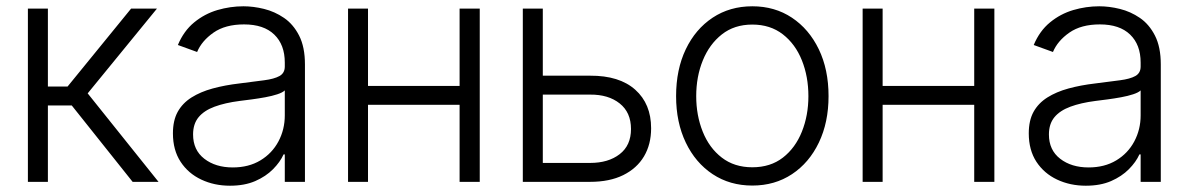

<svg xmlns="http://www.w3.org/2000/svg" viewBox="-20 -573 3746 605"><path d="M67.9 0V-545.9H130.9V-300.3H192.9L393.1 -545.9H474.6L256.3 -278.8L479.5 0H397.9L206.1 -240.7H130.9V0Z M704.6 12.2Q655.3 12.2 614.3 -7.1Q573.2 -26.4 549.1 -63.2Q524.9 -100.1 524.9 -152.8Q524.9 -193.4 540 -220.7Q555.2 -248 583.5 -265.9Q611.8 -283.7 650.1 -294.2Q688.5 -304.7 734.9 -310.1Q780.8 -315.9 812.5 -320.1Q844.2 -324.2 860.8 -333.5Q877.4 -342.8 877.4 -363.3V-376Q877.4 -432.1 844.2 -464.1Q811 -496.1 749 -496.1Q689.9 -496.1 652.8 -470.2Q615.7 -444.3 601.1 -409.2L540.5 -431.2Q559.1 -475.6 591.8 -502.4Q624.5 -529.3 665 -541.3Q705.6 -553.2 747.1 -553.2Q778.3 -553.2 812 -544.9Q845.7 -536.6 875 -516.6Q904.3 -496.6 922.6 -460.7Q940.9 -424.8 940.9 -370.1V0H877.4V-86.4H873.5Q862.8 -62.5 840.3 -39.8Q817.9 -17.1 784.2 -2.4Q750.5 12.2 704.6 12.2ZM713.4 -45.4Q763.7 -45.4 800.5 -67.6Q837.4 -89.8 857.4 -127.4Q877.4 -165 877.4 -209.5V-288.1Q870.1 -281.2 853.8 -275.9Q837.4 -270.5 816.2 -266.6Q794.9 -262.7 773.2 -259.8Q751.5 -256.8 734.9 -254.9Q689 -249 656 -236.8Q623 -224.6 605.7 -203.6Q588.4 -182.6 588.4 -149.4Q588.4 -100.1 623.8 -72.8Q659.2 -45.4 713.4 -45.4Z M1444.8 -302.2V-242.7H1124V-302.2ZM1139.6 -545.9V0H1076.7V-545.9ZM1491.7 -545.9V0H1428.2V-545.9Z M1680.2 -334.5H1839.4Q1931.6 -335 1981.7 -290.3Q2031.7 -245.6 2031.7 -168.9Q2031.7 -118.2 2009.3 -80.3Q1986.8 -42.5 1943.8 -21.2Q1900.9 0 1839.4 0H1627.4V-545.9H1690.4V-59.6H1839.4Q1897 -59.6 1932.6 -87.2Q1968.3 -114.7 1968.3 -166.5Q1968.3 -218.8 1932.6 -247.1Q1897 -275.4 1839.4 -274.9H1680.2Z M2350.6 11.7Q2279.8 11.7 2225.6 -24.2Q2171.4 -60.1 2140.9 -123.8Q2110.4 -187.5 2110.4 -270Q2110.4 -354 2140.9 -417.7Q2171.4 -481.4 2225.6 -517.3Q2279.8 -553.2 2350.6 -553.2Q2421.4 -553.2 2475.3 -517.3Q2529.3 -481.4 2560.1 -417.7Q2590.8 -354 2590.8 -270Q2590.8 -187.5 2560.3 -123.8Q2529.8 -60.1 2475.6 -24.2Q2421.4 11.7 2350.6 11.7ZM2350.6 -45.9Q2407.7 -45.9 2447 -76.4Q2486.3 -106.9 2506.8 -158.2Q2527.3 -209.5 2527.3 -270Q2527.3 -331.5 2506.8 -382.8Q2486.3 -434.1 2446.8 -464.8Q2407.2 -495.6 2350.6 -495.6Q2293.9 -495.6 2254.6 -464.6Q2215.3 -433.6 2194.6 -382.6Q2173.8 -331.5 2173.8 -270Q2173.8 -209.5 2194.3 -158.2Q2214.8 -106.9 2254.4 -76.4Q2293.9 -45.9 2350.6 -45.9Z M3066.4 -302.2V-242.7H2745.6V-302.2ZM2761.2 -545.9V0H2698.2V-545.9ZM3113.3 -545.9V0H3049.8V-545.9Z M3401.4 12.2Q3352.1 12.2 3311 -7.1Q3270 -26.4 3245.8 -63.2Q3221.7 -100.1 3221.7 -152.8Q3221.7 -193.4 3236.8 -220.7Q3252 -248 3280.3 -265.9Q3308.6 -283.7 3346.9 -294.2Q3385.3 -304.7 3431.6 -310.1Q3477.5 -315.9 3509.3 -320.1Q3541 -324.2 3557.6 -333.5Q3574.2 -342.8 3574.2 -363.3V-376Q3574.2 -432.1 3541 -464.1Q3507.8 -496.1 3445.8 -496.1Q3386.7 -496.1 3349.6 -470.2Q3312.5 -444.3 3297.9 -409.2L3237.3 -431.2Q3255.9 -475.6 3288.6 -502.4Q3321.3 -529.3 3361.8 -541.3Q3402.3 -553.2 3443.8 -553.2Q3475.1 -553.2 3508.8 -544.9Q3542.5 -536.6 3571.8 -516.6Q3601.1 -496.6 3619.4 -460.7Q3637.7 -424.8 3637.7 -370.1V0H3574.2V-86.4H3570.3Q3559.6 -62.5 3537.1 -39.8Q3514.6 -17.1 3481 -2.4Q3447.3 12.2 3401.4 12.2ZM3410.2 -45.4Q3460.4 -45.4 3497.3 -67.6Q3534.2 -89.8 3554.2 -127.4Q3574.2 -165 3574.2 -209.5V-288.1Q3566.9 -281.2 3550.5 -275.9Q3534.2 -270.5 3512.9 -266.6Q3491.7 -262.7 3470 -259.8Q3448.2 -256.8 3431.6 -254.9Q3385.7 -249 3352.8 -236.8Q3319.8 -224.6 3302.5 -203.6Q3285.2 -182.6 3285.2 -149.4Q3285.2 -100.1 3320.6 -72.8Q3356 -45.4 3410.2 -45.4Z"/></svg>

Font: Inter Tight Light
Style: Regular
Weight: 300
Designer: Rasmus Andersson
Foundry: rsms
Version: Version 3.004